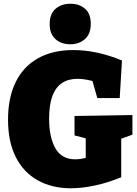

<svg xmlns="http://www.w3.org/2000/svg" viewBox="-20 -993 735 1028"><path d="M359 15Q259 15 183 -27Q107 -69 65 -151Q23 -233 23 -353Q23 -470 64 -553.5Q105 -637 183.5 -681Q262 -725 373 -725Q435 -725 500.5 -711Q566 -697 633 -669L621 -468H501L470 -577L501 -552Q472 -561 445.5 -566Q419 -571 395 -571Q346 -571 312 -548.5Q278 -526 260.5 -479Q243 -432 243 -357Q243 -258 276.5 -199Q310 -140 383 -140Q400 -140 420 -143.5Q440 -147 462 -154L439 -114V-277L470 -244L379 -268V-372L689 -377V-272L611 -244L629 -277V-44Q556 -14 487 0.5Q418 15 359 15ZM356 -756Q307 -756 276.5 -784Q246 -812 246 -864Q246 -919 277.5 -946Q309 -973 357 -973Q404 -973 435 -946.5Q466 -920 466 -865Q466 -811 434.5 -783.5Q403 -756 356 -756Z"/></svg>

Font: Bitter Thin Black
Style: Regular
Weight: 900
Version: Version 3.020